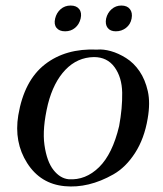

<svg xmlns="http://www.w3.org/2000/svg" viewBox="-20 -656 590 693"><path d="M513 -228Q501 -156 467.5 -104Q434 -52 389 -26.5Q344 -1 300 9.5Q256 20 214 16Q126 8 78 -67.5Q30 -143 46 -240Q67 -365 142 -423.5Q217 -482 330 -477H331Q353 -479 380 -471.5Q407 -464 435 -446.5Q463 -429 483.5 -399Q504 -369 513.5 -327Q523 -285 513 -228ZM410 -201Q422 -266 421 -321.5Q420 -377 393.5 -413.5Q367 -450 319 -450Q259 -449 216 -404Q173 -359 153 -280Q132 -192 140.5 -132.5Q149 -73 173 -42.5Q197 -12 228 -9Q289 -5 337.5 -52.5Q386 -100 410 -201ZM398 -543Q378 -543 368.5 -555.5Q359 -568 363 -589Q368 -610 383 -623Q398 -636 418 -636Q439 -636 449 -623Q459 -610 455 -589Q451 -568 435 -555.5Q419 -543 398 -543ZM266 -623Q276 -610 271 -589Q266 -568 251 -555.5Q236 -543 215 -543Q194 -543 184 -555.5Q174 -568 179 -589Q184 -610 199 -623Q214 -636 235 -636Q256 -636 266 -623Z"/></svg>

Font: GFS Artemisia
Style: Italic
Weight: 400
Italic angle: -12°
Designer: Takis Katsoulidis and George D. Matthiopoulos
Foundry: George Matthiopoulos and Takis Katsoulidis
Version: Version 1.0